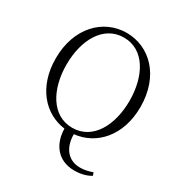

<svg xmlns="http://www.w3.org/2000/svg" viewBox="-217 -895 1196 1269"><g transform="rotate(30 381.0 -261.0)"><path d="M381 -18C224 -18 140 -176 140 -362C140 -548 224 -706 381 -706C538 -706 621 -548 621 -362C621 -176 538 -18 381 -18ZM535 220C576 220 623 211 659 188L651 166C619 177 591 184 556 184C469 184 412 119 412 13C574 -3 704 -142 704 -362C704 -600 557 -742 381 -742C205 -742 58 -597 58 -362C58 -144 183 -8 340 12C341 119 400 220 535 220Z"/></g></svg>

Font: Noto Serif CJK KR Light
Style: Regular
Weight: 300
Designer: Ryoko NISHIZUKA 西塚涼子 (kana & ideographs); Frank Grießhammer (Latin, Greek & Cyrillic); Wenlong ZHANG 张文龙 (bopomofo); San
Foundry: Adobe
Version: Version 2.001;hotconv 1.1.0;makeotfexe 2.6.0